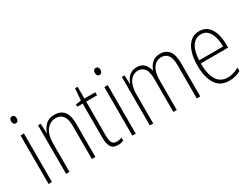

<svg xmlns="http://www.w3.org/2000/svg" viewBox="-61 -1264 2362 1812"><g transform="rotate(-30 1119.5 -358.0)"><path d="M99 -726Q115 -726 122 -715Q129 -704 129 -689Q129 -671 121 -660.5Q113 -650 98 -650Q83 -650 75.5 -661Q68 -672 68 -688Q68 -704 75 -715Q82 -726 99 -726ZM116 -529V0H79V-529Z M452 -539Q518 -539 553.5 -497Q589 -455 589 -365V0H551V-356Q551 -435 524 -470Q497 -505 448 -505Q386 -505 346.5 -455Q307 -405 307 -302V0H270V-529H299L303 -425H305Q320 -469 354.5 -504Q389 -539 452 -539Z M838 -24Q854 -24 868.5 -27Q883 -30 893 -35V-2Q881 3 866 6.5Q851 10 832 10Q779 10 758 -24Q737 -58 737 -124V-496H678V-520L737 -530L747 -657H775V-529H894V-496H775V-124Q775 -74 788 -49Q801 -24 838 -24Z M1012 -726Q1028 -726 1035 -715Q1042 -704 1042 -689Q1042 -671 1034 -660.5Q1026 -650 1011 -650Q996 -650 988.5 -661Q981 -672 981 -688Q981 -704 988 -715Q995 -726 1012 -726ZM1029 -529V0H992V-529Z M1604 -539Q1663 -539 1697.5 -497.5Q1732 -456 1732 -367V0H1694V-364Q1694 -440 1667.5 -472.5Q1641 -505 1599 -505Q1543 -505 1509.5 -459Q1476 -413 1476 -328V0H1439V-355Q1439 -439 1412.5 -472Q1386 -505 1345 -505Q1304 -505 1276 -481Q1248 -457 1234 -415.5Q1220 -374 1220 -323V0H1183V-529H1212L1216 -436H1219Q1228 -461 1243.5 -484.5Q1259 -508 1284.5 -523.5Q1310 -539 1349 -539Q1401 -539 1429 -509.5Q1457 -480 1466 -436H1469Q1486 -482 1518 -510.5Q1550 -539 1604 -539Z M2030 -539Q2087 -539 2122.5 -506Q2158 -473 2174 -418.5Q2190 -364 2190 -300V-267H1892Q1891 -149 1930.5 -86.5Q1970 -24 2048 -24Q2110 -24 2172 -61V-23Q2144 -7 2113.5 1.5Q2083 10 2046 10Q1947 10 1900.5 -64.5Q1854 -139 1854 -263Q1854 -345 1873.5 -407Q1893 -469 1932 -504Q1971 -539 2030 -539ZM2030 -505Q1971 -505 1934.5 -454Q1898 -403 1893 -300H2154Q2154 -357 2141 -403.5Q2128 -450 2100.5 -477.5Q2073 -505 2030 -505Z"/></g></svg>

Font: Noto Sans Sinhala Condensed ExtraLight
Style: Regular
Weight: 200
Width: 3
Designer: Jelle Bosma - Monotype Design Team
Foundry: Monotype Imaging Inc.
Version: Version 2.006; ttfautohint (v1.8.4.7-5d5b)